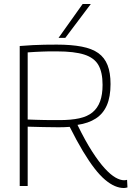

<svg xmlns="http://www.w3.org/2000/svg" viewBox="-20 -934 663 964"><path d="M602 10Q580 10 556.5 0Q533 -10 507.5 -31.5Q482 -53 454.5 -88.5Q427 -124 396 -175.5Q365 -227 330 -297Q317 -296 302 -295.5Q287 -295 274 -295Q236 -295 197.5 -296Q159 -297 119 -298V0H79V-703Q116 -706 145.5 -707.5Q175 -709 203.5 -709.5Q232 -710 265 -710Q338 -710 390 -700Q442 -690 473.5 -667.5Q505 -645 520 -607Q535 -569 535 -512Q535 -448 516.5 -405.5Q498 -363 461 -339Q424 -315 369 -307Q408 -227 442.5 -173.5Q477 -120 506.5 -88Q536 -56 560 -42.5Q584 -29 603 -29Q605 -29 610 -29.5Q615 -30 618 -31L620 7Q616 8 611.5 9Q607 10 602 10ZM279 -331Q337 -331 378 -340Q419 -349 444.5 -370Q470 -391 482.5 -425Q495 -459 495 -508Q495 -571 474 -607.5Q453 -644 403 -660Q353 -676 266 -676Q243 -676 225.5 -676Q208 -676 192 -675Q176 -674 158.5 -673.5Q141 -673 119 -671V-334Q141 -333 161 -332.5Q181 -332 201 -331.5Q221 -331 240 -331Q259 -331 279 -331ZM274 -744 395 -914H436L308 -744Z"/></svg>

Font: Georama ExtraLight
Style: Regular
Weight: 250
Version: Version 1.001